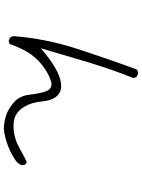

<svg xmlns="http://www.w3.org/2000/svg" viewBox="116 -858 767 1040"><g transform="rotate(90 500.0 -338.5)"><path d="M430.2 -232.9Q433.6 -233.4 436.8 -233.4Q439.9 -233.4 442.6 -233.2Q445.3 -232.9 448 -231.9Q450.7 -231 453.6 -229.5Q468.8 -222.7 476.1 -200.7Q486.3 -171.9 493.7 -112.8Q500 -60.5 534.2 -30.3Q570.3 1 605 12.2Q640.6 23.9 679.2 24.9Q727.5 19 772.5 1.5Q817.4 -16.1 856 -43.5Q869.1 -56.6 875.5 -72.3Q875.5 -72.3 875.5 -72.8Q875.5 -85.9 869.1 -93.8L857.4 -99.6Q820.8 -81.5 783.7 -60.5Q741.7 -36.1 694.8 -29.8Q678.2 -27.8 663.6 -27.8Q635.7 -27.8 615.7 -35.2Q582 -47.9 558.6 -85.9Q536.1 -122.6 529.8 -183.1Q523.9 -239.7 498.5 -265.1Q477.5 -286.1 446.8 -286.1Q412.1 -286.1 368.2 -264.2Q321.8 -240.7 274.9 -202.6L242.2 -175.8Q287.1 -331.1 322.3 -446.5Q357.4 -562 401.9 -673.8Q402.3 -675.3 402.3 -678.5Q402.3 -681.6 400.9 -686Q399.4 -690.4 396.5 -694.3L380.9 -702.1Q378.9 -702.1 377 -702.1Q365.2 -702.1 356.9 -695.3Q296.9 -532.2 243.4 -367.2Q189.9 -202.1 176.3 -28.8Q177.7 -18.1 184.1 -8.8L198.7 -2.4Q199.7 -2 201.2 -2Q211.9 -2 219.2 -7.8Q232.9 -47.9 253.9 -87.9Q276.4 -129.9 308.1 -160.6Q339.8 -191.4 373.3 -210Q406.7 -228.5 430.2 -232.9Z"/></g></svg>

Font: NaikaiFont
Style: ExtraLight
Weight: 200
Version: Version 1.89